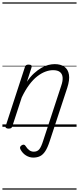

<svg xmlns="http://www.w3.org/2000/svg" viewBox="-20 -1050 654 1590"><path d="M391 121Q374 173 355 202Q336 231 312 243Q288 255 255 255Q224 255 195.5 237.5Q167 220 150 188Q145 179 146 170.5Q147 162 158 154Q169 147 177 148Q185 149 191 158Q206 182 222.5 194Q239 206 260 206Q289 206 305.5 186Q322 166 339 111L487 -340Q501 -380 498.5 -409Q496 -438 476.5 -453.5Q457 -469 419 -469Q389 -469 355.5 -456.5Q322 -444 288 -417.5Q254 -391 221.5 -347.5Q189 -304 160 -243L82 -4Q79 6 72.5 10.5Q66 15 51 15Q39 15 31 10Q23 5 27 -6L186 -494Q190 -506 196.5 -510.5Q203 -515 216 -515Q233 -515 239 -509Q245 -503 241 -491L203 -373Q231 -415 261.5 -442.5Q292 -470 322 -487.5Q352 -505 380 -512Q408 -519 433 -519Q483 -519 513.5 -497Q544 -475 551 -431.5Q558 -388 537 -323ZM0 510H614V520H0ZM0 -20H614V0H0ZM0 -505H614V-500H0ZM0 -1030H614V-1020H0Z"/></svg>

Font: Playwrite CO Guides
Style: Regular
Weight: 400
Designer: Veronika Burian, José Scaglione
Foundry: TypeTogether
Version: Version 1.003